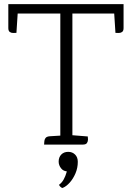

<svg xmlns="http://www.w3.org/2000/svg" viewBox="-20 -695 634 923"><path d="M315 -46 402 -39Q403 -34 403 -24.5Q403 -15 398 -7.5Q393 0 379 0H192Q193 -5 193 -14Q193 -23 198.5 -31Q204 -39 220 -40L285 -44ZM65 -630 59 -537Q54 -537 44.5 -536.5Q35 -536 27.5 -541Q20 -546 20 -560V-675H574V-560Q574 -546 566.5 -541Q559 -536 549.5 -536.5Q540 -537 535 -537L529 -630ZM270 -27V-646H328V-29ZM304 111 328 122Q321 125 316.5 127Q312 129 306 129Q285 129 273.5 114Q262 99 262 82Q262 61 274.5 48Q287 35 308 35Q328 35 341 48Q354 61 354 83Q354 112 343 138Q332 164 315.5 182.5Q299 201 282 208Q278 210 271 203.5Q264 197 264 193Q278 183 286.5 167Q295 151 299.5 135Q304 119 304 111Z"/></svg>

Font: Karma Variable Light
Style: Regular
Weight: 300
Designer: Joana Correia
Foundry: Indian Type Foundry
Version: Version 3.000